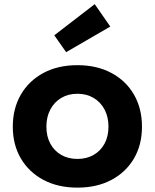

<svg xmlns="http://www.w3.org/2000/svg" viewBox="-20 -868 726 900"><path d="M343 11.5Q251.5 11.5 183.5 -24.8Q115.5 -61 77.8 -125.2Q40 -189.5 40 -274Q40 -359.5 77.8 -424.5Q115.5 -489.5 183.5 -526Q251.5 -562.5 343 -562.5Q434 -562.5 502.2 -526Q570.5 -489.5 608 -424.5Q645.5 -359.5 645.5 -274Q645.5 -189.5 608 -125.2Q570.5 -61 502.5 -24.8Q434.5 11.5 343 11.5ZM343 -123Q386 -123 418.8 -141.8Q451.5 -160.5 470 -194.5Q488.5 -228.5 488.5 -274.5Q488.5 -320 470 -354.8Q451.5 -389.5 418.8 -409Q386 -428.5 343 -428.5Q300 -428.5 267.2 -409Q234.5 -389.5 216 -354.8Q197.5 -320 197.5 -274.5Q197.5 -228.5 216 -194.5Q234.5 -160.5 267.2 -141.8Q300 -123 343 -123ZM424 -848.5 497 -743.5 290 -623.5 234.5 -702.5Z"/></svg>

Font: Hepta Slab ExtraLight
Style: Bold
Weight: 700
Version: Version 1.102